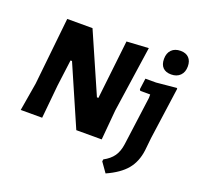

<svg xmlns="http://www.w3.org/2000/svg" viewBox="-150 -864 1259 1221"><g transform="rotate(20 479.5 -253.0)"><path d="M870 -701Q906 -701 926 -680.5Q946 -660 946 -623Q946 -584 923.5 -561.5Q901 -539 863 -539Q826 -539 806.5 -559Q787 -579 787 -617Q787 -656 809 -678.5Q831 -701 870 -701ZM673 -648 608 -203 590 0H418L242 -404H232L209 -226L187 0H42L74 -190L122 -645H293L470 -241H480L525 -639ZM927 -471 931 -467 882 -115 873 -29Q863 50 819.5 102.5Q776 155 687 195L641 130L643 116Q686 93 708.5 61Q731 29 738 -22L782 -351V-374H715L709 -383L719 -458H791Z"/></g></svg>

Font: Alegreya Sans SC ExtraBold
Style: Italic
Weight: 800
Italic angle: -7°
Designer: Juan Pablo del Peral
Foundry: Huerta Tipografica
Version: Version 2.007